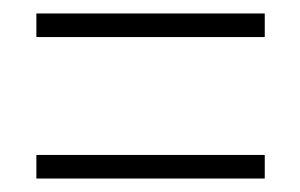

<svg xmlns="http://www.w3.org/2000/svg" viewBox="-20 -578 445 285"><path d="M34 -523H373V-558H34ZM34 -313H373V-348H34Z"/></svg>

Font: Noto Sans Kannada UI ExtraCondensed ExtraLight
Style: Regular
Weight: 200
Width: 2
Designer: Jelle Bosma - Monotype Design Team
Foundry: Monotype Imaging Inc.
Version: Version 2.005